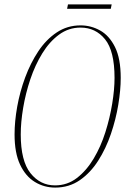

<svg xmlns="http://www.w3.org/2000/svg" viewBox="-20 -839 577 870"><path d="M230 11Q180 11 138 -14.5Q96 -40 71 -93Q46 -146 46 -230Q46 -289 58 -356Q70 -423 94 -488Q118 -553 153.5 -606.5Q189 -660 237 -692Q285 -724 345 -724Q392 -724 433.5 -701Q475 -678 501 -626Q527 -574 527 -486Q527 -431 516 -364.5Q505 -298 482.5 -232Q460 -166 425 -111Q390 -56 341.5 -22.5Q293 11 230 11ZM229 1Q285 1 328.5 -32.5Q372 -66 404.5 -120.5Q437 -175 457.5 -240Q478 -305 488.5 -369.5Q499 -434 499 -486Q499 -608 456 -661Q413 -714 345 -714Q291 -714 247.5 -682Q204 -650 171.5 -597Q139 -544 117.5 -480Q96 -416 85 -350.5Q74 -285 74 -230Q74 -110 118 -54.5Q162 1 229 1ZM284 -799 288 -819H486L482 -799Z"/></svg>

Font: Noto Serif Display ExtraCondensed Thin
Style: Italic
Weight: 100
Width: 2
Italic angle: -12°
Designer: Monotype Design Team
Foundry: Monotype Imaging Inc.
Version: Version 2.009